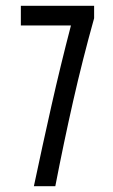

<svg xmlns="http://www.w3.org/2000/svg" viewBox="-20 -643 390 663"><path d="M97 0Q127 -142 158 -279.5Q189 -417 225 -555H52V-623H305V-580Q265 -437 232.5 -293.5Q200 -150 171 0Z"/></svg>

Font: Inconsolata ExtraCondensed Medium
Style: Regular
Weight: 500
Width: 2
Monospace: yes
Designer: Raph Levien, Cyreal, Brenton Simpson
Foundry: Raph Levien, Cyreal, Google
Version: Version 3.001; ttfautohint (v1.8.2.53-6de2)